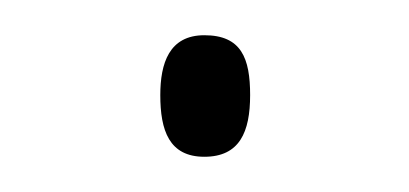

<svg xmlns="http://www.w3.org/2000/svg" viewBox="-20 -82 232 109"><path d="M71 -28C71 -8 76 7 96 7C116 7 122 -7 122 -28C122 -49 117 -62 96 -62C76 -62 71 -46 71 -28Z"/></svg>

Font: Noto Sans Ethiopic Condensed Thin
Style: Regular
Weight: 100
Width: 3
Designer: Monotype Design Team
Foundry: Monotype Imaging Inc.
Version: Version 2.102